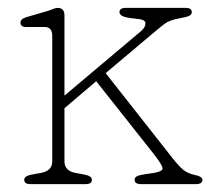

<svg xmlns="http://www.w3.org/2000/svg" viewBox="-20 -467 546 487"><path d="M57.5 0Q41.5 0 41.5 -11Q41.5 -20.5 59.5 -24L84.5 -28.5Q112.5 -34 112.5 -57.5V-376Q112.5 -399 92.5 -398.5H47.5Q32 -398 32 -409.5Q32 -419 47 -423.5L98.5 -438.5Q105.5 -440.5 113.5 -443.8Q121.5 -447 126 -447Q143.5 -447 143.5 -428V-224.5L336.5 -387Q348.5 -397 349 -406.8Q349.5 -416.5 333 -418.5L308.5 -421.5Q292.5 -424 287.8 -428Q283 -432 283 -436Q283 -447 299 -447H451Q466.5 -447 466.5 -436Q466.5 -431 461 -427.5Q455.5 -424 432.5 -420Q409 -415.5 397 -406.2Q385 -397 365.5 -380.5L248 -281.5L417.5 -66Q434.5 -44.5 445.2 -36Q456 -27.5 471 -24Q493.5 -19.5 493.5 -11Q493.5 0 477.5 0H337.5Q321.5 0 321.5 -11Q321.5 -16.5 326.5 -19.5Q331.5 -22.5 347 -25L371 -28.5Q394 -32.5 392.2 -41.2Q390.5 -50 371.5 -74.5L224 -261L143.5 -192.5V-57.5Q143.5 -34 171 -28.5L195 -24Q213 -20.5 213 -11Q213 0 197.5 0Z"/></svg>

Font: Fraunces 72pt S100 Thin
Style: Regular
Weight: 100
Version: Version 1.000; ttfautohint (v1.8.3)